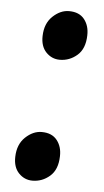

<svg xmlns="http://www.w3.org/2000/svg" viewBox="-45 -559 323 598"><g transform="rotate(5 117.0 -260.0)"><path d="M71.5 -444Q72.5 -483 96.2 -505.5Q120 -528 147 -528Q179 -528 195 -507.8Q211 -487.5 210 -457.5Q209 -415.5 185.2 -395Q161.5 -374.5 131 -374.5Q106 -374.5 88.2 -393Q70.5 -411.5 71.5 -444ZM19.5 -61.5Q20.5 -100.5 44.2 -123Q68 -145.5 95 -145.5Q127 -145.5 143 -125.2Q159 -105 158 -75Q157 -33 133.2 -12.5Q109.5 8 79 8Q54 8 36.2 -10.5Q18.5 -29 19.5 -61.5Z"/></g></svg>

Font: Merriweather 24pt SemiCondensed
Style: Bold Italic
Weight: 700
Width: 4
Italic angle: -7.8°
Designer: Eben Sorkin
Foundry: Eben Sorkin
Version: Version 2.101